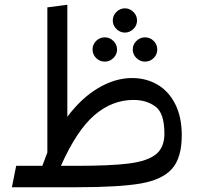

<svg xmlns="http://www.w3.org/2000/svg" viewBox="-20 -787 839 807"><path d="M744 -219Q744 -123 702.5 -77Q661 -31 570 -15.5Q479 0 301 0H30L48 -90H158L179 -146V-756L263 -767V-296Q322 -375 393 -417Q464 -459 535 -459Q594 -459 641.5 -431.5Q689 -404 716.5 -349.5Q744 -295 744 -219ZM671 -225Q671 -312 633 -339.5Q595 -367 541 -367Q452 -367 377.5 -303.5Q303 -240 236 -90H301Q447 -90 523.5 -100Q600 -110 635.5 -138.5Q671 -167 671 -225ZM454 -701Q454 -722 469.5 -737Q485 -752 505 -752Q525 -752 540.5 -737Q556 -722 556 -701Q556 -680 540.5 -665Q525 -650 505 -650Q485 -650 469.5 -665Q454 -680 454 -701ZM369 -579Q369 -600 384 -615Q399 -630 421 -630Q441 -630 456.5 -615Q472 -600 472 -579Q472 -558 456.5 -543Q441 -528 421 -528Q399 -528 384 -543Q369 -558 369 -579ZM538 -579Q538 -600 553.5 -615Q569 -630 589 -630Q611 -630 626 -615Q641 -600 641 -579Q641 -558 626 -543Q611 -528 589 -528Q569 -528 553.5 -543Q538 -558 538 -579Z"/></svg>

Font: FiraGOUPP
Style: Medium
Weight: 400
Designer: bBox Type
Foundry: bBox Type GmbH
Version: Version 1.001